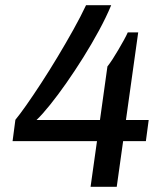

<svg xmlns="http://www.w3.org/2000/svg" viewBox="-20 -716 640 736"><path d="M327.2 0 351.8 -175H28.2L39 -256.8Q54.5 -275.5 80.4 -312.1Q106.2 -348.8 137.6 -396.9Q169 -445 200.9 -498.1Q232.8 -551.2 261.4 -602.5Q290 -653.8 309.8 -696H406.2Q387.5 -650.8 359.5 -599.1Q331.5 -547.5 299.4 -496.1Q267.2 -444.8 234.5 -398Q201.8 -351.2 172.1 -314.4Q142.5 -277.5 120 -256H363.2L391.8 -461.2Q400.5 -472.2 411.5 -489Q422.5 -505.8 433.5 -524.8Q444.5 -543.8 454.4 -561.4Q464.2 -579 469.8 -591.8H509.8L462.8 -256H550L539.2 -175H452L427.5 0Z"/></svg>

Font: Chivo Mono Medium
Style: Italic
Weight: 500
Italic angle: -8.05°
Monospace: yes
Designer: Hector Gatti
Foundry: Omnibus-Type
Version: Version 1.008